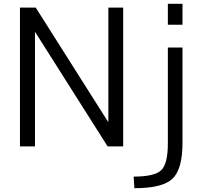

<svg xmlns="http://www.w3.org/2000/svg" viewBox="-20 -770 1095 1010"><path d="M85 0V-730H168L548 -130H550V-730H628V0H546L166 -600H164V0ZM863 -640V-750H940V-640ZM687 220 683 159Q793 159 828 125.5Q863 92 863 -16V-520H940V-20Q940 120 887.5 170Q835 220 687 220Z"/></svg>

Font: M PLUS 1p
Style: Regular
Weight: 400
Version: Version 1.062